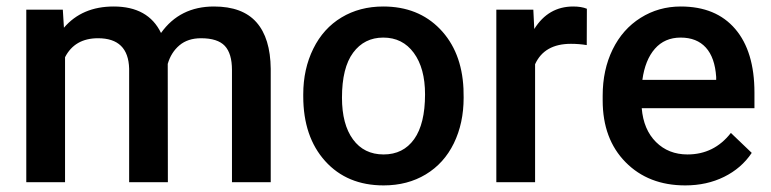

<svg xmlns="http://www.w3.org/2000/svg" viewBox="-20 -558 2362 588"><path d="M172.4 -528.3 175.8 -473.1Q231.4 -538.1 328.1 -538.1Q434.1 -538.1 473.1 -457Q530.8 -538.1 635.3 -538.1Q722.7 -538.1 765.4 -489.7Q808.1 -441.4 809.1 -347.2V0H690.4V-343.8Q690.4 -394 668.5 -417.5Q646.5 -440.9 595.7 -440.9Q555.2 -440.9 529.5 -419.2Q503.9 -397.5 493.7 -362.3L494.1 0H375.5V-347.7Q373 -440.9 280.3 -440.9Q209 -440.9 179.2 -382.8V0H60.5V-528.3Z M908.7 -269Q908.7 -346.7 939.5 -408.9Q970.2 -471.2 1025.9 -504.6Q1081.5 -538.1 1153.8 -538.1Q1260.7 -538.1 1327.4 -469.2Q1394 -400.4 1399.4 -286.6L1399.9 -258.8Q1399.9 -180.7 1369.9 -119.1Q1339.8 -57.6 1283.9 -23.9Q1228 9.8 1154.8 9.8Q1043 9.8 975.8 -64.7Q908.7 -139.2 908.7 -263.2ZM1027.3 -258.8Q1027.3 -177.2 1061 -131.1Q1094.7 -85 1154.8 -85Q1214.8 -85 1248.3 -131.8Q1281.7 -178.7 1281.7 -269Q1281.7 -349.1 1247.3 -396Q1212.9 -442.9 1153.8 -442.9Q1095.7 -442.9 1061.5 -396.7Q1027.3 -350.6 1027.3 -258.8Z M1776.9 -419.9Q1753.4 -423.8 1728.5 -423.8Q1647 -423.8 1618.7 -361.3V0H1500V-528.3H1613.3L1616.2 -469.2Q1659.2 -538.1 1735.4 -538.1Q1760.7 -538.1 1777.3 -531.2Z M2078.6 9.8Q1965.8 9.8 1895.8 -61.3Q1825.7 -132.3 1825.7 -250.5V-265.1Q1825.7 -344.2 1856.2 -406.5Q1886.7 -468.8 1941.9 -503.4Q1997.1 -538.1 2064.9 -538.1Q2172.9 -538.1 2231.7 -469.2Q2290.5 -400.4 2290.5 -274.4V-226.6H1945.3Q1950.7 -161.1 1989 -123Q2027.3 -85 2085.4 -85Q2167 -85 2218.3 -150.9L2282.2 -89.8Q2250.5 -42.5 2197.5 -16.4Q2144.5 9.8 2078.6 9.8ZM2064.5 -442.9Q2015.6 -442.9 1985.6 -408.7Q1955.6 -374.5 1947.3 -313.5H2173.3V-322.3Q2169.4 -381.8 2141.6 -412.4Q2113.8 -442.9 2064.5 -442.9Z"/></svg>

Font: Roboto-o Medium
Style: Regular
Weight: 500
Designer: Google
Version: Version 2.134; 2016; ttfautohint (v1.6)